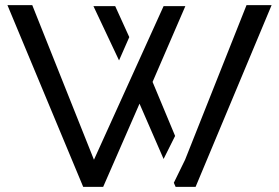

<svg xmlns="http://www.w3.org/2000/svg" viewBox="-20 -730 1089 750"><path d="M485 -585 445 -494 345 -706H430ZM943 -710H1041L744 0H666L659 -16L703 -106ZM576 -410 664 -199 619 -109 525 -325 383 0H305L9 -710H106L347 -106L619 -706H704Z"/></svg>

Font: Raleway Medium Alt1
Style: Regular
Weight: 500
Designer: Matt McInerney, Pablo Impallari, Rodrigo Fuenzalida
Foundry: Matt McInerney, Pablo Impallari, Rodrigo Fuenzalida
Version: Version 3.000g; ttfautohint (v1.5) -l 8 -r 28 -G 28 -x 14 -D